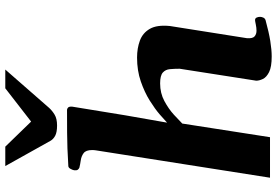

<svg xmlns="http://www.w3.org/2000/svg" viewBox="-178 -848 1032 715"><g transform="rotate(-90 337.5 -490.0)"><path d="M33.7 0 135.7 -648.9Q136.2 -652.8 136.5 -656Q136.7 -659.2 136.7 -662.6Q136.7 -685.5 125.2 -694.1Q113.8 -702.6 98.1 -704.8Q82.5 -707 70.8 -710Q65.9 -712.4 63.2 -716.3Q60.5 -720.2 61.5 -729.5Q62.5 -735.4 66.7 -742.9Q70.8 -750.5 76.7 -751Q146.5 -755.4 201.7 -755.6Q256.8 -755.9 286.6 -755.9Q290.5 -755.9 294.9 -752Q299.3 -748 298.3 -736.3L266.1 -539.1L238.8 -383.3Q248 -392.1 268.8 -410.2Q289.6 -428.2 320.8 -447.8Q352.1 -467.3 392.3 -481.2Q432.6 -495.1 481.4 -495.1Q515.6 -495.1 544.2 -484.6Q572.8 -474.1 588.1 -447.5Q603.5 -420.9 598.6 -372.6L553.2 -85.4Q551.8 -64.5 560.1 -57.4Q568.4 -50.3 581.1 -50.3Q592.3 -50.3 604.7 -53Q617.2 -55.7 620.6 -55.7Q627.4 -55.7 630.1 -49.8Q632.8 -43.9 632.8 -37.1Q632.8 -31.7 630.1 -25.4Q627.4 -19 620.6 -16.6Q576.2 -4.4 543 1Q509.8 6.3 485.4 6.3Q446.3 6.3 427 -3.4Q407.7 -13.2 401.4 -26.6Q395 -40 395 -51.3L439.5 -336.4Q439.5 -356 438 -372.6Q436.5 -389.2 425.3 -399.2Q414.1 -409.2 384.8 -409.2Q348.6 -409.2 319.1 -393.3Q289.6 -377.4 268.3 -357.9Q247.1 -338.4 235.4 -326.7L184.6 0ZM228 -793Q203.1 -793 189.9 -800Q176.8 -807.1 170.9 -817.9L77.1 -985.8H149.4L242.7 -889.6L366.7 -985.8H436.5L293.5 -822.3Q283.2 -811 268.3 -802Q253.4 -793 228 -793Z"/></g></svg>

Font: Gelasio
Style: Bold Italic
Weight: 700
Italic angle: -8.5°
Designer: Eben Sorkin
Foundry: Eben Sorkin
Version: Version 1.008